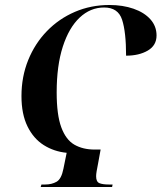

<svg xmlns="http://www.w3.org/2000/svg" viewBox="-20 -749 647 769"><path d="M143 0 146 -10H161Q187 -10 206.5 -21Q226 -32 234 -73L247 -137Q196 -142 155 -168Q114 -194 90 -243Q66 -292 66 -364Q66 -442 93 -508.5Q120 -575 168 -624.5Q216 -674 280 -701.5Q344 -729 418 -729Q472 -729 515 -714Q558 -699 582.5 -671.5Q607 -644 607 -607Q607 -567 572 -546.5Q537 -526 485 -526Q485 -621 469 -670Q453 -719 397 -719Q342 -719 299 -678.5Q256 -638 231.5 -562Q207 -486 207 -379Q207 -289 225.5 -239Q244 -189 278 -169.5Q312 -150 359 -150H383L373 -95Q369 -75 367 -63Q365 -51 365 -43Q365 -21 378 -15.5Q391 -10 416 -10H431L429 0Z"/></svg>

Font: Noto Serif Display ExtraCondensed
Style: Bold Italic
Weight: 700
Width: 2
Italic angle: -12°
Designer: Monotype Design Team
Foundry: Monotype Imaging Inc.
Version: Version 2.009